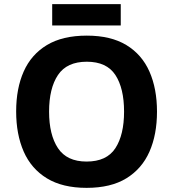

<svg xmlns="http://www.w3.org/2000/svg" viewBox="-20 -897 836 927"><path d="M738 -358Q738 -247 701.5 -164.5Q665 -82 590 -36Q515 10 398 10Q282 10 206.5 -36Q131 -82 94.5 -165Q58 -248 58 -359Q58 -470 94.5 -552Q131 -634 206.5 -679.5Q282 -725 399 -725Q515 -725 590 -679.5Q665 -634 701.5 -551.5Q738 -469 738 -358ZM217 -358Q217 -246 260 -181.5Q303 -117 398 -117Q495 -117 537 -181.5Q579 -246 579 -358Q579 -471 537 -535Q495 -599 399 -599Q303 -599 260 -535Q217 -471 217 -358ZM563 -877V-774H232V-877Z"/></svg>

Font: Noto Sans Gurmukhi
Style: Bold
Weight: 700
Designer: Jelle Bosma - Monotype Design Team
Foundry: Monotype Imaging Inc.
Version: Version 2.004; ttfautohint (v1.8.4.7-5d5b)